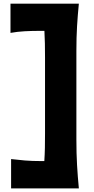

<svg xmlns="http://www.w3.org/2000/svg" viewBox="-20 -902 522 1064"><path d="M41.5 142.1V-20.5Q77.1 -16.1 117.7 -12.7Q158.2 -9.3 212.9 -9.3H225.6Q228 -45.4 228.8 -82.5Q229.5 -119.6 229.5 -162.6V-584.5Q229.5 -625 228.8 -660.9Q228 -696.8 226.1 -731H202.1Q157.2 -731 116.5 -728.8Q75.7 -726.6 38.1 -719.7V-881.8H417Q410.6 -816.9 407 -756.6Q403.3 -696.3 403.3 -619.1V-129.4Q403.3 -50.3 407 12.5Q410.6 75.2 417 142.1Z"/></svg>

Font: Pinar-DS2-FD ExtraBold
Style: Regular
Weight: 800
Designer: Amin Abedi
Version: Version 3.000